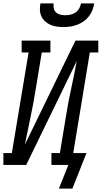

<svg xmlns="http://www.w3.org/2000/svg" viewBox="-46 -975 601 1135"><path d="M329 -815Q309 -815 289 -818Q269 -821 252 -828.5Q235 -836 221 -848.5Q207 -861 199 -878Q191 -895 190 -915Q189 -935 193 -955H271Q269 -940 272 -925.5Q275 -911 285.5 -901.5Q296 -892 310.5 -888.5Q325 -885 340 -885Q356 -885 371.5 -888.5Q387 -892 400.5 -901.5Q414 -911 422 -925Q430 -939 433 -955H511Q508 -934 500 -914.5Q492 -895 479 -878Q466 -861 448 -848.5Q430 -836 410 -828.5Q390 -821 369.5 -818Q349 -815 329 -815ZM382 140H302L358 0H258V-70H308L345 -294Q358 -375 375.5 -454.5Q393 -534 408 -615L109 0H-26V-70H24L123 -665H82V-735H252V-665H201L164 -441Q151 -360 134 -280.5Q117 -201 101 -120L400 -735H535V-665H485L387 -70H465Z"/></svg>

Font: Iosevka Curly Slab Oblique
Style: Regular
Weight: 400
Italic angle: -9°
Monospace: yes
Designer: Belleve Invis
Foundry: Belleve Invis
Version: Version 11.1.0; ttfautohint (v1.8.3)